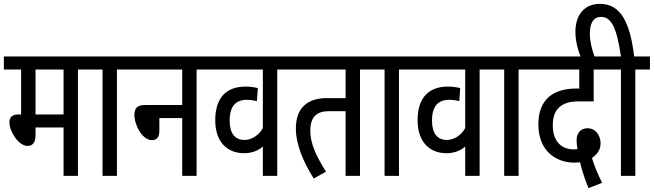

<svg xmlns="http://www.w3.org/2000/svg" viewBox="-20 -916 3405 1000"><path d="M386 -554H462V-622H0V-554H90V-320H76C40 -320 29 -302 29 -279C29 -229 78 -156 123 -156C148 -156 165 -171 165 -212V-252H311V0H386ZM311 -554V-320H165V-554Z M589 -554H665V-622H450V-554H514V0H589Z M653 -622V-554H929V-369H735C694 -369 680 -351 680 -318C680 -262 723 -186 771 -186C798 -186 810 -203 810 -236V-301H929V0H1004V-554H1080V-622Z M1500 -554V-622H1068V-554H1349V-249C1329 -211 1289 -187 1254 -187C1204 -187 1176 -221 1176 -288C1176 -365 1210 -396 1265 -396C1283 -396 1300 -394 1318 -389L1323 -457C1305 -462 1283 -465 1258 -465C1164 -465 1101 -412 1101 -290C1101 -172 1168 -118 1251 -118C1289 -118 1324 -130 1349 -153V0H1424V-554Z M1855 -554H1931V-622H1488V-554H1780V-405H1683C1583 -405 1521 -356 1521 -247C1521 -164 1559 -74 1614 14L1678 -22C1627 -102 1596 -169 1596 -235C1596 -309 1632 -337 1693 -337H1780V0H1855Z M2058 -554H2134V-622H1919V-554H1983V0H2058Z M2554 -554V-622H2122V-554H2403V-249C2383 -211 2343 -187 2308 -187C2258 -187 2230 -221 2230 -288C2230 -365 2264 -396 2319 -396C2337 -396 2354 -394 2372 -389L2377 -457C2359 -462 2337 -465 2312 -465C2218 -465 2155 -412 2155 -290C2155 -172 2222 -118 2305 -118C2343 -118 2378 -130 2403 -153V0H2478V-554Z M2681 -554H2757V-622H2542V-554H2606V0H2681Z M3045 64 3116 36C3092 -12 3075 -54 3063 -93C3091 -113 3108 -136 3108 -169C3108 -210 3083 -248 3040 -248C3005 -248 2983 -224 2983 -185C2983 -170 2985 -155 2988 -140C2981 -138 2974 -138 2968 -138C2901 -138 2859 -183 2859 -264C2859 -347 2904 -388 2992 -388H3072V-554H3154V-622H2745V-554H2997V-455H2983C2856 -455 2784 -394 2784 -268C2784 -125 2881 -69 2971 -69C2983 -69 2993 -70 3001 -71C3010 -32 3026 18 3045 64Z M3289 -554H3365V-622H3283C3262 -795 3215 -896 3105 -896C3024 -896 2977 -839 2977 -751C2977 -705 2988 -660 3006 -615H3079C3064 -653 3052 -701 3052 -739C3052 -798 3072 -828 3111 -828C3166 -828 3193 -766 3214 -622H3150V-554H3214V0H3289Z"/></svg>

Font: Noto Sans Devanagari ExtraCondensed
Style: Regular
Weight: 400
Width: 2
Designer: Jelle Bosma - Monotype Design Team
Foundry: Monotype Imaging Inc.
Version: Version 2.004